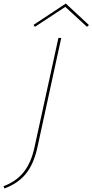

<svg xmlns="http://www.w3.org/2000/svg" viewBox="-78 -873 524 1088"><path d="M426 -731 415 -721 292 -834 120 -721 112 -732 295 -853ZM118 -41 253 -658H269L134 -38Q113 58 67.5 113Q22 168 -53 195L-58 182Q13 156 56 102.5Q99 49 118 -41Z"/></svg>

Font: EauTestText Thin
Style: Italic
Weight: 250
Italic angle: -12°
Designer: Christian Thalmann (Catharsis Fonts)
Version: Version 0.001;PS 000.001;hotconv 1.0.88;makeotf.lib2.5.64775